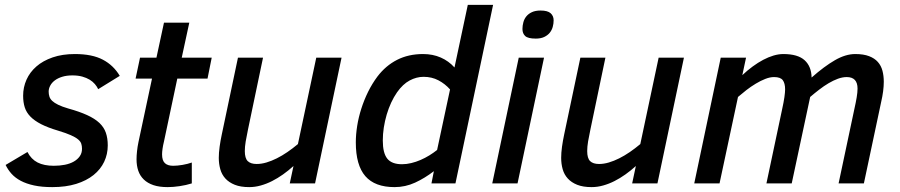

<svg xmlns="http://www.w3.org/2000/svg" viewBox="-20 -747 3665 782"><path d="M91.8 -127.9Q106.9 -98.6 133.1 -85.2Q159.2 -71.8 199.2 -71.8Q223.1 -71.8 244.1 -75.9Q265.1 -80.1 280.5 -88.9Q295.9 -97.7 304.9 -110.6Q314 -123.5 314 -141.1Q314 -152.3 311 -161.6Q308.1 -170.9 297.9 -179.4Q287.6 -188 268.3 -196.5Q249 -205.1 216.8 -214.8Q175.3 -227.1 147.7 -241.2Q120.1 -255.4 103.8 -272.2Q87.4 -289.1 80.8 -309.8Q74.2 -330.6 74.2 -356.9Q74.2 -391.6 87.9 -422.4Q101.6 -453.1 128.2 -476.3Q154.8 -499.5 194.3 -513.2Q233.9 -526.9 285.2 -526.9Q355.5 -526.9 398.9 -503.9Q442.4 -481 467.8 -438L379.9 -383.8Q375 -394.5 366.5 -404.5Q357.9 -414.6 345.2 -422.4Q332.5 -430.2 314.9 -435.1Q297.4 -439.9 274.9 -439.9Q251.5 -439.9 233.4 -434.3Q215.3 -428.7 203.1 -419.4Q190.9 -410.2 184.6 -398.2Q178.2 -386.2 178.2 -374Q178.2 -363.3 181.2 -353.8Q184.1 -344.2 192.9 -335.9Q201.7 -327.6 217.3 -320.1Q232.9 -312.5 257.8 -305.2Q303.7 -292.5 334.7 -278.3Q365.7 -264.2 384.5 -246.6Q403.3 -229 411.1 -206.5Q418.9 -184.1 418.9 -154.8Q418.9 -119.1 404.3 -88.1Q389.6 -57.1 361.1 -34.2Q332.5 -11.2 290.3 2Q248 15.1 192.9 15.1Q150.4 15.1 118.9 8.3Q87.4 1.5 64.7 -10.5Q42 -22.5 27.1 -39.1Q12.2 -55.7 2.9 -75.2Z M761.2 0Q737.8 7.3 711.4 11.2Q685.1 15.1 663.1 15.1Q628.9 15.1 605 7.1Q581.1 -1 565.7 -15.9Q550.3 -30.8 543.2 -51.5Q536.1 -72.3 536.1 -98.1Q536.1 -113.3 538.1 -131.3Q540 -149.4 543.9 -168L599.1 -426.8H532.2L550.3 -512.2H617.2L647.9 -654.8H751L720.2 -512.2H842.3L825.2 -426.8H702.1L647.9 -170.9Q644 -155.3 642.1 -141.8Q640.1 -128.4 640.1 -118.2Q640.1 -93.3 651.6 -82.5Q663.1 -71.8 685.1 -71.8Q702.1 -71.8 723.4 -75.4Q744.6 -79.1 761.2 -85Z M1051.3 -512.2 990.2 -220.2Q984.4 -192.9 980.7 -170.9Q977.1 -148.9 977.1 -131.8Q977.1 -102.5 989 -90.8Q1001 -79.1 1025.4 -79.1Q1044.4 -79.1 1065.2 -85.2Q1085.9 -91.3 1107.4 -102.1Q1128.9 -112.8 1150.6 -127.7Q1172.4 -142.6 1193.4 -160.2L1268.1 -512.2H1371.1L1263.2 0H1160.2L1175.3 -70.8Q1154.8 -52.2 1132.8 -36.6Q1110.8 -21 1088.1 -9.5Q1065.4 2 1042 8.5Q1018.6 15.1 995.1 15.1Q960 15.1 936.3 5.6Q912.6 -3.9 897.9 -20Q883.3 -36.1 877.2 -57.9Q871.1 -79.6 871.1 -104Q871.1 -124.5 874.5 -149.4Q877.9 -174.3 883.3 -199.2L949.2 -512.2Z M1429.2 -167Q1429.2 -199.2 1434.8 -234.4Q1440.4 -269.5 1451.7 -304.7Q1462.9 -339.8 1479.2 -373Q1495.6 -406.2 1517.1 -435.1Q1550.8 -479.5 1597.2 -503.2Q1643.6 -526.9 1703.1 -526.9Q1742.7 -526.9 1775.1 -512.7Q1807.6 -498.5 1831.1 -472.2L1885.3 -727.1H1988.3L1835 0H1737.3L1747.1 -49.8Q1710.4 -21.5 1670.7 -3.2Q1630.9 15.1 1586.9 15.1Q1506.8 15.1 1468 -29.5Q1429.2 -74.2 1429.2 -167ZM1597.2 -371.1Q1584 -352.1 1573.2 -328.9Q1562.5 -305.7 1554.9 -280Q1547.4 -254.4 1543.2 -227.5Q1539.1 -200.7 1539.1 -174.8Q1539.1 -123.5 1557.4 -100.8Q1575.7 -78.1 1617.2 -78.1Q1635.7 -78.1 1655 -82.8Q1674.3 -87.4 1692.9 -95.5Q1711.4 -103.5 1728.5 -114Q1745.6 -124.5 1760.3 -136.2L1813 -382.8Q1792.5 -405.8 1765.6 -419.9Q1738.8 -434.1 1705.1 -434.1Q1676.3 -434.1 1648.4 -419.2Q1620.6 -404.3 1597.2 -371.1Z M1984.9 0 2092.8 -512.2H2195.8L2087.9 0ZM2107.9 -628.9Q2107.9 -642.6 2111.6 -656.2Q2115.2 -669.9 2123.8 -680.4Q2132.3 -690.9 2146.5 -697.5Q2160.6 -704.1 2181.6 -704.1Q2210.4 -704.1 2222.7 -693.1Q2234.9 -682.1 2234.9 -664.1Q2234.9 -650.4 2231.2 -637.2Q2227.5 -624 2219 -613.5Q2210.4 -603 2196.5 -596.4Q2182.6 -589.8 2162.1 -589.8Q2130.4 -589.8 2119.1 -600.3Q2107.9 -610.8 2107.9 -628.9Z M2445.8 -512.2 2384.8 -220.2Q2378.9 -192.9 2375.2 -170.9Q2371.6 -148.9 2371.6 -131.8Q2371.6 -102.5 2383.5 -90.8Q2395.5 -79.1 2419.9 -79.1Q2439 -79.1 2459.7 -85.2Q2480.5 -91.3 2502 -102.1Q2523.4 -112.8 2545.2 -127.7Q2566.9 -142.6 2587.9 -160.2L2662.6 -512.2H2765.6L2657.7 0H2554.7L2569.8 -70.8Q2549.3 -52.2 2527.3 -36.6Q2505.4 -21 2482.7 -9.5Q2460 2 2436.5 8.5Q2413.1 15.1 2389.6 15.1Q2354.5 15.1 2330.8 5.6Q2307.1 -3.9 2292.5 -20Q2277.8 -36.1 2271.7 -57.9Q2265.6 -79.6 2265.6 -104Q2265.6 -124.5 2269 -149.4Q2272.5 -174.3 2277.8 -199.2L2343.8 -512.2Z M3395.5 0 3459.5 -301.8Q3465.8 -329.6 3469.2 -350.3Q3472.7 -371.1 3472.7 -386.2Q3472.7 -433.1 3428.7 -433.1Q3411.6 -433.1 3392.8 -426.3Q3374 -419.4 3354.7 -408Q3335.4 -396.5 3316.4 -381.8Q3297.4 -367.2 3279.8 -352.1L3204.6 0H3101.6L3165.5 -301.8Q3171.9 -330.6 3174.8 -351.1Q3177.7 -371.6 3177.7 -382.8Q3177.7 -407.7 3168.2 -420.4Q3158.7 -433.1 3132.8 -433.1Q3115.7 -433.1 3096.7 -425.5Q3077.6 -418 3058.1 -406.2Q3038.6 -394.5 3020 -380.1Q3001.5 -365.7 2985.8 -352.1L2910.6 0H2807.6L2915.5 -512.2H3018.6L3003.4 -440.9Q3023.9 -460.4 3045.7 -476.3Q3067.4 -492.2 3088.6 -503.4Q3109.9 -514.6 3130.6 -520.8Q3151.4 -526.9 3170.4 -526.9Q3229.5 -526.9 3257.1 -501.7Q3284.7 -476.6 3285.6 -431.2Q3336.9 -476.6 3380.4 -501.7Q3423.8 -526.9 3463.4 -526.9Q3497.1 -526.9 3519.5 -518.3Q3542 -509.8 3555.4 -494.6Q3568.8 -479.5 3574.2 -458.7Q3579.6 -438 3579.6 -414.1Q3579.6 -396 3576.9 -375.2Q3574.2 -354.5 3568.8 -331.1L3498.5 0Z"/></svg>

Font: Clear Sans Medium
Style: Italic
Weight: 500
Italic angle: -12°
Foundry: Intel Corporation
Version: Version 1.00